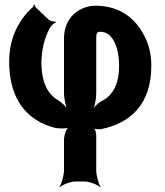

<svg xmlns="http://www.w3.org/2000/svg" viewBox="-20 -561 720 840"><path d="M191 -477 136 -529C134 -531 132 -538 131 -541H127C128 -538 126 -532 123 -529C110 -518 97 -505 86 -490C48 -441 20 -377 20 -291C20 -129 96 -34 219 -2C236 2 274 3 285 -5L283 -8C271 -1 260 31 260 50V183C260 207 249 244 240 257L241 259C253 247 288 233 311 233H349C372 233 407 247 419 259L420 257C411 244 401 207 401 183V32C401 21 396 1 389 -4L387 -1C392 4 412 5 422 4C551 -22 642 -105 642 -273C642 -321 632 -363 615 -397C577 -477 508 -536 397 -536C378 -536 360 -532 343 -525C296 -505 260 -461 260 -392V-155C260 -128 269 -87 279 -70L282 -73C274 -90 251 -113 232 -124C185 -152 161 -207 161 -291C163 -352 177 -399 197 -437C202 -447 217 -461 224 -463L223 -467C216 -465 199 -469 191 -477ZM419 -422C432 -422 444 -418 454 -411C484 -388 501 -337 501 -273C501 -194 474 -144 427 -120C409 -111 387 -89 379 -74L382 -72C393 -87 401 -126 401 -151V-396C401 -414 405 -422 419 -422Z"/></svg>

Font: Asimov
Style: EdgeExtreme
Weight: 500
Designer: Google
Version: Version 2.000980: 2014